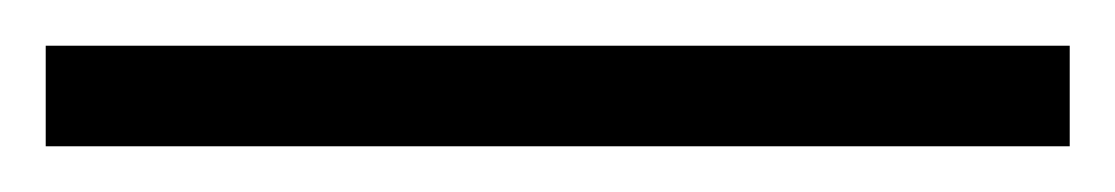

<svg xmlns="http://www.w3.org/2000/svg" viewBox="-22 70 488 84"><path d="M446 134V90H-2V134Z"/></svg>

Font: Noto Sans Sinhala UI Light
Style: Regular
Weight: 300
Designer: Jelle Bosma - Monotype Design Team
Foundry: Monotype Imaging Inc.
Version: Version 2.006